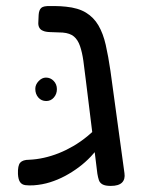

<svg xmlns="http://www.w3.org/2000/svg" viewBox="-20 -602 486 631"><path d="M344 9Q326 9 317 4Q308 -1 305 -10Q302 -19 300 -31L262 -339Q258 -374 254 -402Q250 -430 243 -450.5Q236 -471 223 -482Q210 -493 186 -495Q161 -496 145 -496.5Q129 -497 121 -501Q113 -504 109 -511.5Q105 -519 106 -530L107 -553Q108 -569 115.5 -576Q123 -583 146 -582Q150 -582 164 -582Q178 -582 197 -580Q237 -576 262.5 -560.5Q288 -545 303.5 -518.5Q319 -492 327.5 -454.5Q336 -417 343 -369L389 -33Q392 -13 381 -2Q370 9 344 9ZM91 7Q75 8 63.5 6.5Q52 5 46 -3.5Q40 -12 39 -30Q38 -58 46.5 -67.5Q55 -77 76 -77Q100 -78 124.5 -83.5Q149 -89 173 -98.5Q197 -108 221 -122Q245 -136 267.5 -154.5Q290 -173 312 -195L313 -129Q297 -107 278.5 -87.5Q260 -68 238.5 -52Q217 -36 193.5 -23.5Q170 -11 144.5 -3Q119 5 91 7ZM132 -270Q116 -270 106 -281.5Q96 -293 96 -310Q96 -324 107 -335.5Q118 -347 131 -347Q146 -347 156.5 -336Q167 -325 167 -309Q167 -293 157 -281.5Q147 -270 132 -270Z"/></svg>

Font: Fredoka Light
Style: Regular
Weight: 400
Version: Version 2.001